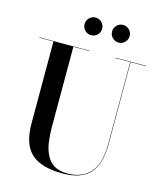

<svg xmlns="http://www.w3.org/2000/svg" viewBox="-138 -1055 987 1170"><g transform="rotate(15 355.5 -470.0)"><path d="M436.6 -899.1Q436.6 -922 452.9 -938.5Q469.2 -955 492.1 -955Q515 -955 531.3 -938.5Q547.6 -922 547.6 -899.1Q547.6 -876.2 531.3 -859.9Q515 -843.6 492.1 -843.6Q469.2 -843.6 452.9 -859.9Q436.6 -876.2 436.6 -899.1ZM263.1 -899.1Q263.1 -922 279.4 -938.5Q295.7 -955 318.6 -955Q341.5 -955 357.8 -938.5Q374.1 -922 374.1 -899.1Q374.1 -876.2 357.8 -859.9Q341.5 -843.6 318.6 -843.6Q295.7 -843.6 279.4 -859.9Q263.1 -876.2 263.1 -899.1ZM18 -750H333V-747.5H233V-240Q233 -190.5 239.5 -146Q246 -101.5 263.5 -66.8Q281 -32 313 -12.2Q345 7.5 396.5 7.5Q491 7.5 541.2 -50.2Q591.5 -108 591.5 -230V-747.5H497.5V-750H693V-747.5H594V-230Q594 -106.5 541 -45.8Q488 15 367.5 15Q232 15 169.8 -42.8Q107.5 -100.5 107.5 -230V-747.5H18Z"/></g></svg>

Font: Bodoni* 72pt Medium
Style: Regular
Weight: 500
Version: Version 2.3